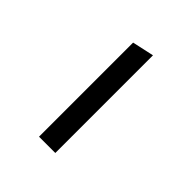

<svg xmlns="http://www.w3.org/2000/svg" viewBox="-167 -717 834 834"><g transform="rotate(45 250.0 -300.0)"><path d="M200 0V-578L300 -600V0Z"/></g></svg>

Font: Reem Kufi
Style: Regular
Weight: 400
Designer: Khaled Hosny
Version: Version 1.6